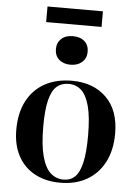

<svg xmlns="http://www.w3.org/2000/svg" viewBox="-61 -957 729 1018"><g transform="rotate(5 303.5 -448.5)"><path d="M298 14Q221 14 163 -17Q105 -48 73.5 -106.5Q42 -165 42 -246Q42 -336 75.5 -399.5Q109 -463 170 -496.5Q231 -530 314 -530Q428 -530 497 -462.5Q566 -395 566 -271Q566 -183 533 -119Q500 -55 440 -20.5Q380 14 298 14ZM315 -4Q351 -4 375 -27Q399 -50 411.5 -103.5Q424 -157 424 -248Q424 -346 408.5 -404Q393 -462 365 -487Q337 -512 297 -512Q260 -512 234.5 -490Q209 -468 196 -416Q183 -364 183 -276Q183 -176 199.5 -116Q216 -56 245.5 -30Q275 -4 315 -4ZM298 -614Q260 -614 237 -634.5Q214 -655 214 -690Q214 -724 236.5 -745Q259 -766 298 -766Q338 -766 360.5 -745.5Q383 -725 383 -690Q383 -656 359.5 -635Q336 -614 298 -614ZM150 -828V-911H445V-828Z"/></g></svg>

Font: Literata 72pt SemiBold
Style: Regular
Weight: 600
Designer: Latin by Veronika Burian and Jose Scaglione. Greek by Irene Vlachou. Cyrillic by Vera Evstafieva.
Foundry: TypeTogether
Version: Version 3.002